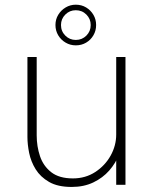

<svg xmlns="http://www.w3.org/2000/svg" viewBox="-20 -768 630 798"><path d="M278 9Q220 9 184 -11.8Q148 -32.5 128.2 -64.5Q108.5 -96.5 101.2 -132.2Q94 -168 94 -198.5Q94 -217.5 94 -238.2Q94 -259 94 -279V-531H132.5V-281Q132.5 -261.5 132.5 -242.2Q132.5 -223 132.5 -205.5Q132.5 -160 146.2 -119Q160 -78 193 -52.2Q226 -26.5 283 -26.5Q335 -26.5 375.8 -53Q416.5 -79.5 439.8 -121.2Q463 -163 463 -209L489 -198.5Q489 -163 475 -126.5Q461 -90 434 -59.2Q407 -28.5 367.8 -9.8Q328.5 9 278 9ZM463 0V-531H501.5V0ZM295 -602Q321 -602 339 -620Q357 -638 357 -664Q357 -689.5 339 -707.5Q321 -725.5 295 -725.5Q269.5 -725.5 251.5 -707.5Q233.5 -689.5 233.5 -664Q233.5 -638 251.5 -620Q269.5 -602 295 -602ZM295 -579.5Q272 -579.5 252.8 -590.8Q233.5 -602 222 -621.2Q210.5 -640.5 210.5 -664Q210.5 -687.5 222 -706.5Q233.5 -725.5 252.8 -737Q272 -748.5 295 -748.5Q319 -748.5 338 -737Q357 -725.5 368.2 -706.5Q379.5 -687.5 379.5 -664Q379.5 -640.5 368.2 -621.2Q357 -602 338 -590.8Q319 -579.5 295 -579.5Z"/></svg>

Font: Epilogue ExtraLight
Style: Regular
Weight: 250
Designer: Tyler Finck
Foundry: Etcetera Type Co
Version: Version 2.112